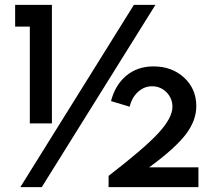

<svg xmlns="http://www.w3.org/2000/svg" viewBox="-20 -770 873 790"><path d="M796.4 0H426.8V-46.4Q573.2 -159.1 631.4 -222Q689.5 -285 689.5 -330.5Q689.5 -365.5 665.2 -390.2Q640.9 -415 605.5 -415Q573.2 -415 548 -392Q522.7 -369.1 513.6 -330.9L436.8 -354.1Q454.1 -420.9 500 -458.9Q545.9 -496.8 611.4 -496.8Q687.7 -496.8 737.7 -450.5Q787.7 -404.1 787.7 -333.2Q787.7 -273.6 743.9 -216.4Q700 -159.1 593.6 -81.4H796.4ZM151.8 0H63.6L530.9 -750H619.5ZM102.7 -660.5H42.3V-750H193.6V-262.3H102.7Z"/></svg>

Font: Spartan MB
Style: Bold
Weight: 700
Designer: Matt Bailey, Mirko Velimirovic
Foundry: Matt Bailey
Version: Version 1.005